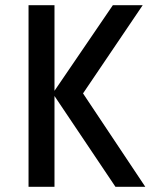

<svg xmlns="http://www.w3.org/2000/svg" viewBox="-20 -720 595 740"><path d="M540 0H425L190 -350V0H90V-700H190V-370L415 -700H530L300 -360Z"/></svg>

Font: Scada
Style: Regular
Weight: 400
Designer: Jovanny Lemonad
Foundry: Jovanny Lemonad
Version: Version 3.005; ttfautohint (v0.91) -l 8 -r 50 -G 200 -x 0 -w